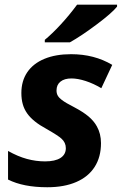

<svg xmlns="http://www.w3.org/2000/svg" viewBox="-20 -786 518 816"><path d="M14.2 -22.9V-144.5Q55.7 -121.1 94.2 -110.6Q132.8 -100.1 171.4 -100.1Q214.4 -100.1 237.1 -114.7Q259.8 -129.4 259.8 -156.2Q259.8 -180.2 241.2 -196.8Q228.5 -209 177.2 -238.3Q120.6 -268.6 95.7 -303.7Q82.5 -322.3 76.7 -343.5Q70.8 -364.7 70.8 -390.6Q70.8 -441.9 95.9 -479Q121.1 -516.1 168.7 -535.9Q216.3 -555.7 282.2 -555.7Q380.9 -555.7 457 -510.3L410.6 -411.1Q377.9 -430.7 344.2 -441.7Q310.5 -452.6 283.7 -452.6Q253.9 -452.6 237.1 -439.2Q220.2 -425.8 220.2 -401.4Q220.2 -388.7 225.6 -379.4Q231 -370.1 242.7 -361.3Q259.3 -348.6 294.9 -330.6Q333 -310.5 356 -291.3Q378.9 -272 391.6 -249Q409.2 -217.8 409.2 -177.7Q409.2 -118.7 382.3 -76.7Q355.5 -34.7 304.2 -12.5Q252.9 9.8 180.7 9.8Q79.1 9.8 14.2 -22.9ZM307.6 -766.1H477.5V-757.8Q455.6 -730.5 390.6 -681.9Q325.7 -633.3 276.9 -606H170.4V-616.7Q201.2 -642.1 237.8 -681.6Q274.4 -721.2 307.6 -766.1Z"/></svg>

Font: Viking Open Sans
Style: Bold Italic
Weight: 700
Italic angle: -12°
Foundry: Ascender Corporation
Version: Version 2.000